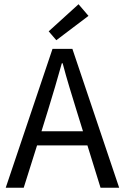

<svg xmlns="http://www.w3.org/2000/svg" viewBox="-20 -887 590 907"><path d="M92 0 155 -200H393L455 0H543L322 -656H228L7 0ZM176 -267 207 -367Q224 -422 240 -476.5Q256 -531 272 -588H276Q291 -531 307.5 -476.5Q324 -422 341 -367L372 -267ZM210 -739 246 -697 398 -812 351 -867Z"/></svg>

Font: Codetta
Style: Regular
Weight: 400
Italic angle: -11°
Designer: Ulrich Proeller
Foundry: PROSA GmbH
Version: Version 2.00;September 29, 2018;FontCreator 11.5.0.2427 64-b